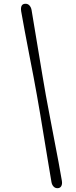

<svg xmlns="http://www.w3.org/2000/svg" viewBox="-20 -791 398 1007"><path d="M173.7 -291Q181.3 -249.5 191.2 -190.1Q201.1 -130.7 211.8 -65.4Q222.5 0 232.5 60.1Q242.4 120.3 249.7 162.7Q251.9 177.5 260.7 187.1Q269.4 196.7 283.1 196Q295.7 195.4 301.5 184.9Q307.4 174.3 304.4 156.7Q298.1 117.7 287.1 59.5Q276 1.4 263.6 -63.5Q251.3 -128.4 239.8 -188.5Q228.3 -248.7 220.7 -290.2Q213.1 -331.6 203.2 -391.8Q193.2 -452 182.3 -517.4Q171.4 -582.8 161.7 -641.3Q152.1 -699.9 145.6 -738.3Q143.2 -752.6 134.5 -762.3Q125.8 -771.9 112.1 -771.2Q85.3 -770.1 91.1 -731.2Q98.4 -688.8 109.4 -630.4Q120.3 -572 132.5 -509Q144.7 -446 155.8 -388.6Q166.8 -331.2 173.7 -291Z"/></svg>

Font: Fraunces 144pt S050
Style: Bold Italic
Weight: 700
Italic angle: -16°
Version: Version 1.000; ttfautohint (v1.8.3)